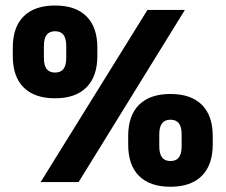

<svg xmlns="http://www.w3.org/2000/svg" viewBox="-20 -676 838 713"><path d="M272 0H131L527.5 -639H666.5ZM613 17.5Q537 17.5 496.5 -22.5Q456 -62.5 456 -139.5V-170.5Q456 -247 496.5 -287Q537 -327 613 -327Q689 -327 729.5 -287Q770 -247 770 -170.5V-139.5Q770 -63.5 729.5 -23Q689 17.5 613 17.5ZM613 -78Q634 -78 644.2 -91.5Q654.5 -105 654.5 -132V-177.5Q654.5 -204.5 644.2 -218Q634 -231.5 613 -231.5Q592 -231.5 581.8 -218Q571.5 -204.5 571.5 -177.5V-132Q571.5 -105 581.8 -91.5Q592 -78 613 -78ZM184.5 -311Q108.5 -311 68 -351Q27.5 -391 27.5 -468V-499Q27.5 -575.5 68 -615.5Q108.5 -655.5 184.5 -655.5Q260.5 -655.5 301 -615.5Q341.5 -575.5 341.5 -499V-468Q341.5 -392 301 -351.5Q260.5 -311 184.5 -311ZM184.5 -406.5Q205.5 -406.5 215.8 -420Q226 -433.5 226 -460.5V-506Q226 -533 215.8 -546.5Q205.5 -560 184.5 -560Q163.5 -560 153.2 -546.5Q143 -533 143 -506V-460.5Q143 -433.5 153.2 -420Q163.5 -406.5 184.5 -406.5Z"/></svg>

Font: Anek Malayalam Medium ExtraBold
Style: Regular
Weight: 800
Version: Version 1.003